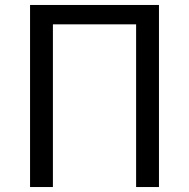

<svg xmlns="http://www.w3.org/2000/svg" viewBox="-20 -753 761 773"><path d="M101 0H193V-655H528V0H620V-733H101Z"/></svg>

Font: Noto Sans Mono CJK HK
Style: Regular
Weight: 400
Designer: Ryoko NISHIZUKA 西塚涼子 (kana, bopomofo & ideographs); Paul D. Hunt (Latin, Greek & Cyrillic); Sandoll Communications 산돌커뮤니
Foundry: Adobe
Version: Version 2.004;hotconv 1.0.118;makeotfexe 2.5.65603